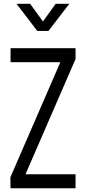

<svg xmlns="http://www.w3.org/2000/svg" viewBox="-20 -1008 460 1028"><path d="M36.5 0 35.5 -58.5 303 -675H36.5V-750H384.5V-692L116.5 -75H384.5V0ZM179.5 -842.5 68.5 -987.5H141.5L210 -893L278 -987.5H351L239.5 -842.5Z"/></svg>

Font: Mohave
Style: Regular
Weight: 400
Designer: Gumpita Rahayu
Foundry: Tokotype
Version: Version 2.003; ttfautohint (v1.8.3)